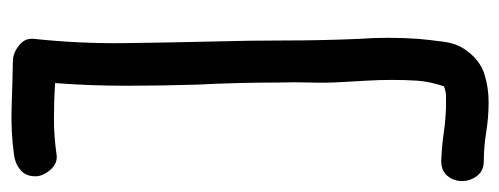

<svg xmlns="http://www.w3.org/2000/svg" viewBox="-302 -558 915 352"><g transform="rotate(90 156.0 -382.5)"><path d="M264.6 49.8Q220.7 55.7 177.2 54.2Q133.8 52.7 89.8 51.8Q76.2 50.8 63 40Q49.8 29.3 51.8 12.7Q60.5 -69.3 59.6 -150.4Q58.6 -231.4 56.6 -314.5Q54.7 -381.8 54.7 -448.2Q54.7 -514.6 51.8 -582Q49.8 -609.4 49.8 -636.7Q49.8 -664.1 51.8 -692.4Q53.7 -712.9 57.1 -738.3Q60.5 -763.7 74.2 -781.2Q91.8 -804.7 116.2 -812.5Q140.6 -820.3 168 -820.3Q195.3 -820.3 222.7 -815.9Q250 -811.5 275.4 -811.5Q293.9 -811.5 303.2 -798.8Q312.5 -786.1 312.5 -771.5Q312.5 -756.8 303.2 -745.1Q293.9 -733.4 275.4 -733.4Q250 -734.4 226.1 -737.8Q202.1 -741.2 177.7 -742.2Q166 -742.2 157.2 -742.2Q148.4 -742.2 138.7 -738.3Q129.9 -711.9 128.4 -689.5Q127 -667 127 -643.6Q127 -620.1 128.4 -596.7Q129.9 -573.2 130.9 -551.8Q132.8 -522.5 131.8 -493.2Q130.9 -463.9 131.8 -434.6Q131.8 -397.5 132.8 -359.4Q133.8 -321.3 135.7 -284.2Q137.7 -218.8 137.7 -154.3Q137.7 -89.8 132.8 -25.4Q166 -23.4 198.7 -23.4Q231.4 -23.4 264.6 -28.3Q280.3 -30.3 292 -16.6Q303.7 -2.9 303.7 10.7Q303.7 28.3 292 38.1Q280.3 47.9 264.6 49.8Z"/></g></svg>

Font: Schoolbell
Style: Regular
Weight: 400
Designer: Font Diner, Inc
Foundry: Font Diner, Inc
Version: Version 1.000